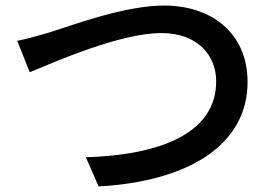

<svg xmlns="http://www.w3.org/2000/svg" viewBox="-20 -679 979 691"><path d="M42 -532 87 -419C177 -456 411 -560 561 -560C688 -560 758 -483 758 -386C758 -197 552 -121 289 -113L335 -8C659 -26 871 -158 871 -384C871 -560 741 -659 571 -659C426 -659 238 -587 157 -562C119 -551 78 -539 42 -532Z"/></svg>

Font: GenEiGothic-pro-SemiBold
Style: Regular
Weight: 500
Designer: Ryoko NISHIZUKA (kana & ideographs); Paul D. Hunt (Latin, Greek & Cyrillic); Wenlong ZHANG (bopomofo); Sandoll Communica
Foundry: Adobe Systems Incorporated; o_tamon
Version: Version 1.000.140830